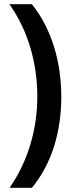

<svg xmlns="http://www.w3.org/2000/svg" viewBox="-20 -743 356 921"><path d="M274 -278C274 -446 228 -604 133 -723H25C115 -596 159 -440 159 -279C159 -123 114 31 26 158H133C229 42 274 -113 274 -278Z"/></svg>

Font: Noto Sans Myanmar UI SemiCondensed SemiBold
Style: Regular
Weight: 600
Width: 4
Designer: Monotype Design Team
Foundry: Monotype Imaging Inc.
Version: Version 2.103